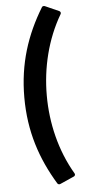

<svg xmlns="http://www.w3.org/2000/svg" viewBox="-62 -780 448 1005"><g transform="rotate(-5 162.0 -277.5)"><path d="M198 185C201 190 208 192 214 189L286 157C296 153 295 144 292 140C218 14 183 -133 183 -278C183 -423 218 -570 292 -696C297 -705 291 -711 286 -713L214 -745C209 -747 201 -747 198 -741C114 -603 65 -456 65 -278C65 -100 114 47 198 185Z"/></g></svg>

Font: Falling Sky
Style: Bd
Weight: 700
Designer: Paul D. Hunt
Foundry: Adobe Systems Incorporated
Version: Version 1.02